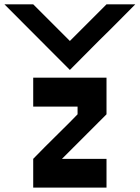

<svg xmlns="http://www.w3.org/2000/svg" viewBox="-46 -853 635 873"><path d="M438.3 0H105V-130.8Q129.2 -155.8 157.1 -183.8Q185 -211.7 218.8 -245Q252.5 -278.3 271.7 -297.5L306.7 -333.3V-368.3H105V-500H438.3V-333.3L235.8 -130.8H438.3ZM271.7 -535Q105 -701.7 -25.8 -833.3H105L271.7 -666.7L438.3 -833.3H569.2Q550 -814.2 516.7 -780.4Q483.3 -746.7 455.4 -718.8Q427.5 -690.8 402.5 -666.7Z"/></svg>

Font: 0xA000-Squareish
Style: Squareish-Bold
Weight: 700
Version: Version 0.1